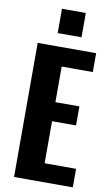

<svg xmlns="http://www.w3.org/2000/svg" viewBox="-110 -1088 657 1142"><g transform="rotate(10 219.0 -517.5)"><path d="M61 0V-810H414V-696H226V-481H371V-366H226V-112H416V0ZM168 -888V-1035H312V-888Z"/></g></svg>

Font: Oswald SemiBold
Style: Regular
Weight: 600
Designer: Vernon Adams
Foundry: Vernon Adams
Version: Version 4.100; ttfautohint (v1.8.1.43-b0c9)